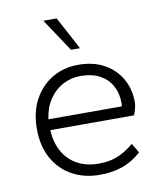

<svg xmlns="http://www.w3.org/2000/svg" viewBox="-80 -762 720 839"><g transform="rotate(-10 280.0 -343.0)"><path d="M296 10Q227 10 173.5 -19.5Q120 -49 89.5 -104Q59 -159 59 -235Q59 -310 89 -365Q119 -420 170 -450Q221 -480 285 -480Q353 -480 401.5 -452.5Q450 -425 475.5 -379Q501 -333 501 -277Q501 -263 496.5 -246.5Q492 -230 487 -220H116Q119 -163 142.5 -122.5Q166 -82 206 -60.5Q246 -39 300 -39Q349 -39 385.5 -54.5Q422 -70 456 -99L481 -57Q444 -23 399 -6.5Q354 10 296 10ZM116 -268H441Q443 -271 443 -275Q443 -279 443 -283Q443 -326 425 -359Q407 -392 372.5 -411Q338 -430 286 -430Q244 -430 207.5 -410.5Q171 -391 147 -355Q123 -319 116 -268ZM266 -550 169 -696H228L306 -550Z"/></g></svg>

Font: Gantari Light
Style: Regular
Weight: 300
Designer: Anugrah Pasau
Foundry: Lafontype
Version: Version 1.000; ttfautohint (v1.8.3)